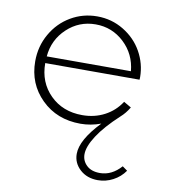

<svg xmlns="http://www.w3.org/2000/svg" viewBox="-82 -550 771 874"><g transform="rotate(10 303.0 -113.0)"><path d="M54.2 -230Q54.2 -299.3 87.2 -356.9Q120.1 -414.6 175.8 -447.3Q231.4 -480 297.4 -480Q364.3 -480 419.9 -446.3Q475.6 -412.6 506.1 -358.2Q536.6 -303.7 537.1 -241.7Q537.1 -233.4 536.6 -229.5H100.6Q100.6 -140.6 158.7 -83Q216.8 -25.4 307.1 -25.4Q363.8 -25.4 409.9 -49.6Q456.1 -73.7 484.9 -118.2L519.5 -98.1Q502.4 -69.3 479.5 -49.3Q414.6 10.7 381.6 61.5Q348.6 112.3 348.6 147.9Q348.6 178.2 370.6 199.2Q392.6 220.2 432.1 220.2Q486.8 220.2 529.8 171.9L552.7 188.5Q531.7 218.8 498.5 236.3Q465.3 253.9 428.2 253.9Q378.4 253.9 345.9 224.4Q313.5 194.8 313.5 152.3Q313.5 87.9 399.9 -2.4Q353.5 14.6 306.2 14.6Q196.8 14.6 125.5 -55.7Q54.2 -126 54.2 -230ZM296.9 -442.9Q220.2 -442.9 164.6 -390.6Q108.9 -338.4 102.1 -260.7H491.2Q483.9 -338.9 428.5 -390.9Q373 -442.9 296.9 -442.9Z"/></g></svg>

Font: Spartan MB Light
Style: Regular
Weight: 300
Designer: Matt Bailey, Mirko Velimirovic
Foundry: Matt Bailey
Version: Version 1.005